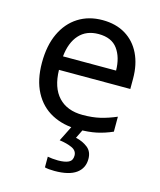

<svg xmlns="http://www.w3.org/2000/svg" viewBox="-117 -630 797 954"><g transform="rotate(15 282.0 -153.0)"><path d="M292 -546Q361 -546 410.5 -516Q460 -486 486.5 -431.5Q513 -377 513 -304V-251H146Q148 -160 192.5 -112.5Q237 -65 317 -65Q368 -65 407.5 -74.5Q447 -84 489 -102V-25Q448 -7 408 1.5Q368 10 313 10Q237 10 178.5 -21Q120 -52 87.5 -113.5Q55 -175 55 -264Q55 -352 84.5 -415Q114 -478 167.5 -512Q221 -546 292 -546ZM291 -474Q228 -474 191.5 -433.5Q155 -393 148 -321H421Q420 -389 389 -431.5Q358 -474 291 -474ZM402 139Q402 187 365 213.5Q328 240 254 240Q222 240 204 235V180Q213 182 228 183.5Q243 185 257 185Q293 185 312 175.5Q331 166 331 141Q331 115 304.5 103Q278 91 240 86L283 0H341L315 53Q351 61 376.5 81Q402 101 402 139Z"/></g></svg>

Font: RS Noto Sans
Style: Regular
Weight: 400
Designer: Monotype Design Team
Foundry: Monotype Imaging Inc.
Version: Version 3.10